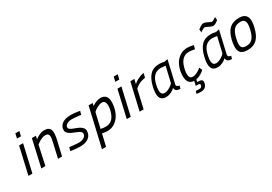

<svg xmlns="http://www.w3.org/2000/svg" viewBox="35 -1798 4379 3096"><g transform="rotate(-30 2224.5 -250.5)"><path d="M196 -500H270L155 0H81ZM242 -700H316L296 -613H222Z M321 0 434 -500H510L495 -439Q503 -446 520.5 -458.5Q538 -471 561 -482.5Q584 -494 610.5 -502.5Q637 -511 663 -511Q711 -511 739 -496Q767 -481 778.5 -450Q790 -419 786.5 -372Q783 -325 768 -261L707 0H632L689 -250Q700 -295 705.5 -329.5Q711 -364 707 -386.5Q703 -409 687.5 -420.5Q672 -432 640 -432Q614 -432 588.5 -423Q563 -414 541 -401.5Q519 -389 501.5 -376Q484 -363 474 -355L397 0Z M1310 -427Q1279 -430 1249 -434Q1223 -437 1193.5 -439.5Q1164 -442 1141 -442Q1115 -442 1092 -436.5Q1069 -431 1051.5 -420.5Q1034 -410 1023.5 -395Q1013 -380 1013 -362Q1013 -342 1031.5 -328.5Q1050 -315 1077.5 -303.5Q1105 -292 1137 -280.5Q1169 -269 1196.5 -253Q1224 -237 1242.5 -214Q1261 -191 1261 -158Q1261 -125 1248.5 -94.5Q1236 -64 1209.5 -41Q1183 -18 1141.5 -4.5Q1100 9 1041 9Q1018 9 989 6.5Q960 4 933.5 1Q907 -2 887.5 -4.5Q868 -7 865 -8L883 -73Q887 -72 908 -69.5Q929 -67 956.5 -64Q984 -61 1012 -59Q1040 -57 1057 -57Q1080 -57 1104 -62.5Q1128 -68 1147.5 -79Q1167 -90 1179 -107Q1191 -124 1191 -147Q1191 -170 1172.5 -185.5Q1154 -201 1126 -213.5Q1098 -226 1066 -238Q1034 -250 1006 -265.5Q978 -281 959.5 -302Q941 -323 941 -355Q941 -422 996.5 -466Q1052 -510 1165 -510Q1185 -510 1208 -508Q1231 -506 1253.5 -503Q1276 -500 1296 -497Q1316 -494 1328 -491Z M1551 12Q1528 12 1499.5 8Q1471 4 1451 0L1399 221H1323Q1365 41 1406.5 -138.5Q1448 -318 1490 -500H1566L1554 -450Q1586 -473 1628 -490.5Q1670 -508 1712 -508Q1762 -508 1791 -487Q1820 -466 1832 -430.5Q1844 -395 1841.5 -347.5Q1839 -300 1827 -247Q1814 -191 1789 -143.5Q1764 -96 1728.5 -61.5Q1693 -27 1648 -7.5Q1603 12 1551 12ZM1698 -432Q1675 -432 1650 -423.5Q1625 -415 1602 -403Q1579 -391 1560.5 -377Q1542 -363 1532 -352L1467 -74Q1481 -70 1507.5 -66.5Q1534 -63 1560 -63Q1601 -63 1633 -77Q1665 -91 1688.5 -117Q1712 -143 1728 -179.5Q1744 -216 1755 -261Q1760 -283 1763 -312.5Q1766 -342 1761.5 -368.5Q1757 -395 1742.5 -413.5Q1728 -432 1698 -432Z M2027 -500H2101L1986 0H1912ZM2073 -700H2147L2127 -613H2053Z M2267 -500H2342L2322 -415Q2332 -425 2350 -438.5Q2368 -452 2393 -465.5Q2418 -479 2449.5 -491Q2481 -503 2519 -510L2501 -432Q2423 -418 2376.5 -392Q2330 -366 2304 -340L2226 0H2152Z M2867 -88Q2869 -64 2884 -55Q2899 -46 2922 -43L2906 10Q2855 8 2833 -9.5Q2811 -27 2809 -63Q2800 -52 2783.5 -39.5Q2767 -27 2745 -16Q2723 -5 2697 2.5Q2671 10 2644 10Q2596 10 2569 -8Q2542 -26 2530.5 -59.5Q2519 -93 2522 -140Q2525 -187 2539 -246Q2569 -376 2633 -442.5Q2697 -509 2808 -509Q2842 -509 2865 -504Q2888 -499 2901 -497L2964 -509ZM2656 -59Q2681 -59 2707.5 -69.5Q2734 -80 2756.5 -94Q2779 -108 2796 -122.5Q2813 -137 2818 -145L2885 -431Q2872 -433 2850 -437Q2828 -441 2798 -441Q2723 -441 2673.5 -394Q2624 -347 2601 -244Q2580 -153 2591.5 -106Q2603 -59 2656 -59Z M3328 -509Q3346 -509 3364.5 -507Q3383 -505 3399.5 -502.5Q3416 -500 3428.5 -497Q3441 -494 3447 -492L3427 -424Q3422 -426 3410.5 -428.5Q3399 -431 3384 -433.5Q3369 -436 3352 -437.5Q3335 -439 3319 -439Q3281 -439 3251 -426Q3221 -413 3198 -390Q3175 -367 3158.5 -334Q3142 -301 3131 -261Q3123 -235 3118 -207Q3113 -179 3113 -153Q3113 -133 3115.5 -115.5Q3118 -98 3125.5 -85.5Q3133 -73 3146 -66Q3159 -59 3179 -59Q3204 -59 3229.5 -68Q3255 -77 3277 -89.5Q3299 -102 3315 -115Q3331 -128 3338 -135L3362 -82Q3356 -72 3340.5 -59Q3325 -46 3303.5 -33Q3282 -20 3256.5 -9.5Q3231 1 3204 6L3194 49Q3250 49 3274.5 64Q3299 79 3288 127Q3277 175 3246 196Q3215 217 3173 217Q3156 217 3140.5 216.5Q3125 216 3114 214Q3100 212 3089 210L3103 162Q3114 163 3125 164Q3135 165 3146 165Q3157 165 3168 165Q3189 165 3202.5 156.5Q3216 148 3221 127Q3226 108 3216 100.5Q3206 93 3185 93H3143L3162 10Q3129 9 3106 -3Q3083 -15 3068.5 -35.5Q3054 -56 3047 -82.5Q3040 -109 3040 -140Q3040 -218 3060.5 -285.5Q3081 -353 3118.5 -402.5Q3156 -452 3209.5 -480.5Q3263 -509 3328 -509Z M3826 -88Q3828 -64 3843 -55Q3858 -46 3881 -43L3865 10Q3814 8 3792 -9.5Q3770 -27 3768 -63Q3759 -52 3742.5 -39.5Q3726 -27 3704 -16Q3682 -5 3656 2.5Q3630 10 3603 10Q3555 10 3528 -8Q3501 -26 3489.5 -59.5Q3478 -93 3481 -140Q3484 -187 3498 -246Q3528 -376 3592 -442.5Q3656 -509 3767 -509Q3801 -509 3824 -504Q3847 -499 3860 -497L3923 -509ZM3615 -59Q3640 -59 3666.5 -69.5Q3693 -80 3715.5 -94Q3738 -108 3755 -122.5Q3772 -137 3777 -145L3844 -431Q3831 -433 3809 -437Q3787 -441 3757 -441Q3682 -441 3632.5 -394Q3583 -347 3560 -244Q3539 -153 3550.5 -106Q3562 -59 3615 -59ZM3972 -655Q3956 -640 3938 -629Q3923 -619 3905.5 -611.5Q3888 -604 3873 -604Q3856 -604 3837.5 -612Q3819 -620 3800.5 -629Q3782 -638 3765.5 -646Q3749 -654 3737 -654Q3728 -654 3714 -647Q3700 -640 3686 -632Q3670 -622 3653 -611L3649 -668Q3668 -683 3686 -695Q3702 -705 3719.5 -713.5Q3737 -722 3753 -722Q3771 -722 3790.5 -714.5Q3810 -707 3828 -697.5Q3846 -688 3862 -680.5Q3878 -673 3889 -673Q3897 -673 3910 -679Q3923 -685 3936 -693Q3951 -702 3968 -713Z M4293 -510Q4376 -510 4412.5 -471Q4449 -432 4449 -361Q4449 -337 4445 -310Q4441 -283 4434 -253Q4419 -191 4397.5 -142.5Q4376 -94 4343.5 -59.5Q4311 -25 4265.5 -7Q4220 11 4158 11Q4072 11 4036 -26Q4000 -63 4000 -134Q4000 -186 4017 -259Q4032 -320 4054 -366.5Q4076 -413 4109 -445Q4142 -477 4187.5 -493.5Q4233 -510 4293 -510ZM4173 -56Q4215 -56 4245.5 -70.5Q4276 -85 4297 -111Q4318 -137 4332.5 -174.5Q4347 -212 4358 -257Q4364 -284 4367.5 -307Q4371 -330 4371 -350Q4371 -396 4349.5 -419.5Q4328 -443 4279 -443Q4201 -443 4158.5 -396Q4116 -349 4094 -254Q4086 -222 4081.5 -194.5Q4077 -167 4077 -145Q4077 -100 4098 -78Q4119 -56 4173 -56Z"/></g></svg>

Font: Panefresco 400wt
Style: Italic
Weight: 400
Foundry: Campivisivi & Chank Co
Version: Version 1.001